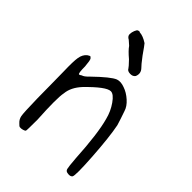

<svg xmlns="http://www.w3.org/2000/svg" viewBox="-207 -783 879 879"><g transform="rotate(45 232.5 -344.0)"><path d="M247.1 -464.8Q266.6 -471.7 293 -461.9Q319.3 -453.1 343.3 -431.6Q367.2 -410.2 374 -386.7Q386.7 -350.6 396.5 -318.4Q409.2 -254.9 417 -136.7Q424.8 -18.6 417 -7.8Q410.2 2 389.6 -2Q378.9 -3.9 376 -14.6Q373 -25.4 369.1 -75.2Q360.4 -229.5 339.8 -302.7Q330.1 -341.8 307.1 -374.5Q284.2 -407.2 265.6 -407.2Q236.3 -407.2 160.2 -329.1Q124 -290 120.1 -248Q112.3 -210.9 120.1 -77.1Q120.1 -7.8 118.2 -4.9Q116.2 -1 106 2Q95.7 4.9 87.9 3.9Q83 3.9 72.3 -7.8Q59.6 -19.5 56.2 -36.6Q52.7 -53.7 50.8 -146.5Q50.8 -181.6 49.8 -243.2Q48.8 -304.7 48.8 -318.4Q46.9 -382.8 51.3 -408.2Q55.7 -433.6 72.3 -447.3Q83 -454.1 85.4 -454.1Q87.9 -454.1 93.8 -447.3Q98.6 -441.4 101.6 -404.3Q101.6 -358.4 108.4 -358.4Q112.3 -358.4 120.1 -364.3Q131.8 -367.2 150.4 -386.7Q219.7 -454.1 247.1 -464.8ZM218.8 -671.9Q223.6 -667 252.9 -625Q280.3 -588.9 288.1 -582Q307.6 -562.5 296.9 -537.1Q289.1 -525.4 271.5 -525.9Q253.9 -526.4 249 -537.1Q246.1 -543 220.7 -569.3Q189.5 -595.7 177.7 -613.3Q174.8 -615.2 165 -624.5Q155.3 -633.8 150.4 -635.7Q140.6 -643.6 141.6 -654.3Q141.6 -665 146.5 -677.2Q151.4 -689.5 156.2 -691.4Q165 -695.3 168.9 -691.4Q190.4 -690.4 218.8 -671.9Z"/></g></svg>

Font: JasonHandwriting2
Style: Regular
Weight: 400
Version: Version 1.05.10